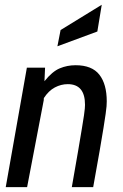

<svg xmlns="http://www.w3.org/2000/svg" viewBox="-20 -766 502 786"><path d="M3.5 0 90 -489H164.5L162 -433.5Q194 -473.5 224.5 -486.2Q255 -499 289.5 -499Q356.5 -499 386.8 -460.2Q417 -421.5 417 -351Q417 -342 416.2 -331Q415.5 -320 412.5 -299.8Q409.5 -279.5 403.8 -243Q398 -206.5 387.8 -147.8Q377.5 -89 361.5 0H274Q289.5 -88.5 299.5 -146.5Q309.5 -204.5 315.2 -239.8Q321 -275 323.8 -293.8Q326.5 -312.5 327.2 -321.5Q328 -330.5 328 -337Q328 -421.5 257.5 -421.5Q230 -421.5 204.5 -408Q179 -394.5 159.5 -364.5L159 -355.5L91 0ZM215 -576.5 228 -643 396.5 -746.5 378.5 -637Z"/></svg>

Font: Cabin Condensed
Style: Italic
Weight: 400
Width: 3
Italic angle: -10°
Designer: Pablo Impallari
Foundry: Pablo Impallari. http://www.impallari.com Igino Marini. http://www.ikern.com
Version: Version 3.001; ttfautohint (v1.8.3)